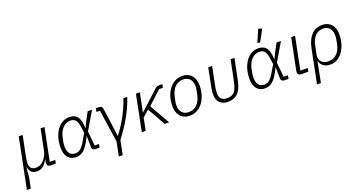

<svg xmlns="http://www.w3.org/2000/svg" viewBox="-50 -1569 4797 2569"><g transform="rotate(-20 2349.0 -284.5)"><path d="M58 200H3L146 -512H201L137 -193Q134 -178 132.5 -162Q131 -146 131 -136Q131 -88 153.5 -63Q176 -38 223 -38Q252 -38 279.5 -49.5Q307 -61 331 -87Q355 -113 372.5 -146.5Q390 -180 397 -215L457 -512H512L419 -49H497L487 0H415Q390 0 377.5 -12.5Q365 -25 365 -46Q365 -51 366 -56.5Q367 -62 368 -70L375 -103H371Q343 -46 306.5 -17Q270 12 217 12Q164 12 137.5 -16.5Q111 -45 104 -93H101L89 49Z M1120 -49 1111 0H1057Q1031 0 1017.5 -13Q1004 -26 1005 -53L1002 -200H998Q967 -135 939.5 -93.5Q912 -52 885.5 -29Q859 -6 831.5 3Q804 12 773 12Q725 12 690 -10.5Q655 -33 637 -76Q619 -119 619 -181Q619 -205 621.5 -229Q624 -253 628 -275Q641 -343 673 -399.5Q705 -456 754 -489.5Q803 -523 866 -523Q915 -523 949 -503Q983 -483 1001 -437Q1019 -391 1021 -312H1024L1070 -407L1127 -512H1189L1038 -255L1059 -49ZM781 -38Q808 -38 832 -49Q856 -60 882 -91Q908 -122 942 -184L985 -256L975 -329Q965 -413 939 -443.5Q913 -474 866 -474Q803 -474 756 -426Q709 -378 692 -294L680 -234Q678 -220 676.5 -205.5Q675 -191 675 -175Q675 -103 704 -70.5Q733 -38 781 -38Z M1312 200 1352 0 1284 -463H1234L1244 -512H1285Q1309 -512 1321.5 -502Q1334 -492 1337 -469L1367 -259L1392 -65H1396Q1479 -176 1540 -290Q1601 -404 1635 -512H1691Q1667 -439 1629.5 -358Q1592 -277 1537 -188Q1482 -99 1407 0L1367 200Z M2038 0 1894 -257 1802 -176 1767 0H1712L1814 -512H1870L1816 -245H1820L1925 -341L2086 -490Q2100 -502 2113 -507Q2126 -512 2145 -512H2190L2180 -463H2126L1936 -288L2101 0Z M2393 12Q2339 12 2299 -12Q2259 -36 2237 -81Q2215 -126 2215 -188Q2215 -213 2217.5 -237Q2220 -261 2225 -284Q2239 -352 2273 -406Q2307 -460 2358 -492Q2409 -524 2475 -524Q2529 -524 2569 -500Q2609 -476 2631 -431Q2653 -386 2653 -324Q2653 -299 2650.5 -275Q2648 -251 2643 -228Q2629 -161 2595 -106.5Q2561 -52 2510 -20Q2459 12 2393 12ZM2400 -38Q2467 -38 2515 -85.5Q2563 -133 2581 -221L2593 -282Q2596 -295 2597 -309Q2598 -323 2598 -338Q2598 -377 2584 -408Q2570 -439 2540.5 -457Q2511 -475 2468 -475Q2401 -475 2352.5 -427Q2304 -379 2287 -291L2274 -230Q2272 -217 2270.5 -203Q2269 -189 2269 -174Q2269 -135 2284 -104.5Q2299 -74 2327.5 -56Q2356 -38 2400 -38Z M2899 -512 2844 -237Q2840 -215 2837 -192.5Q2834 -170 2834 -145Q2834 -90 2862 -64Q2890 -38 2944 -38Q2986 -38 3016.5 -53.5Q3047 -69 3068.5 -110.5Q3090 -152 3105 -229L3162 -512H3217L3159 -225Q3142 -139 3113 -87Q3084 -35 3040.5 -11.5Q2997 12 2937 12Q2887 12 2852 -7.5Q2817 -27 2798.5 -63.5Q2780 -100 2780 -150Q2780 -170 2783 -194Q2786 -218 2791 -245L2844 -512Z M3810 -49 3801 0H3747Q3721 0 3707.5 -13Q3694 -26 3695 -53L3692 -200H3688Q3657 -135 3629.5 -93.5Q3602 -52 3575.5 -29Q3549 -6 3521.5 3Q3494 12 3463 12Q3415 12 3380 -10.5Q3345 -33 3327 -76Q3309 -119 3309 -181Q3309 -205 3311.5 -229Q3314 -253 3318 -275Q3331 -343 3363 -399.5Q3395 -456 3444 -489.5Q3493 -523 3556 -523Q3605 -523 3639 -503Q3673 -483 3691 -437Q3709 -391 3711 -312H3714L3760 -407L3817 -512H3879L3728 -255L3749 -49ZM3471 -38Q3498 -38 3522 -49Q3546 -60 3572 -91Q3598 -122 3632 -184L3675 -256L3665 -329Q3655 -413 3629 -443.5Q3603 -474 3556 -474Q3493 -474 3446 -426Q3399 -378 3382 -294L3370 -234Q3368 -220 3366.5 -205.5Q3365 -191 3365 -175Q3365 -103 3394 -70.5Q3423 -38 3471 -38ZM3701 -754 3610 -586 3573 -596 3649 -769Z M4093 -49 4083 0H3984Q3959 0 3946 -12.5Q3933 -25 3933 -46Q3933 -51 3933.5 -56Q3934 -61 3935 -67L4025 -512H4080L3987 -49Z M4134 200 4231 -284Q4253 -394 4311.5 -459Q4370 -524 4469 -524Q4524 -524 4563 -500Q4602 -476 4623 -432Q4644 -388 4644 -327Q4644 -305 4641.5 -282Q4639 -259 4635 -236Q4626 -188 4606 -143.5Q4586 -99 4555.5 -64Q4525 -29 4484.5 -8.5Q4444 12 4393 12Q4340 12 4301 -14Q4262 -40 4250 -88H4246L4189 200ZM4389 -38Q4461 -38 4507.5 -86Q4554 -134 4571 -218L4582 -276Q4585 -291 4586 -306Q4587 -321 4587 -339Q4587 -377 4573 -407.5Q4559 -438 4531.5 -456Q4504 -474 4462 -474Q4422 -474 4386.5 -455Q4351 -436 4326 -396Q4301 -356 4288 -294L4263 -171Q4257 -138 4267.5 -107.5Q4278 -77 4308 -57.5Q4338 -38 4389 -38Z"/></g></svg>

Font: IBM Plex Sans Light
Style: Italic
Weight: 300
Italic angle: -11.31°
Designer: Mike Abbink, Paul van der Laan, Pieter van Rosmalen
Foundry: Bold Monday
Version: Version 3.201